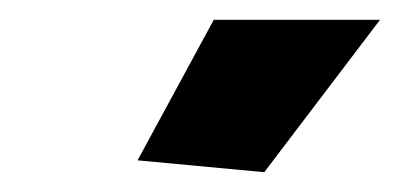

<svg xmlns="http://www.w3.org/2000/svg" viewBox="-20 -750 404 194"><path d="M247 -576 119 -588 196 -730H364Z"/></svg>

Font: Raleway Black
Style: Italic
Weight: 900
Italic angle: -12°
Designer: Matt McInerney, Pablo Impallari, Rodrigo Fuenzalida
Foundry: Matt McInerney, Pablo Impallari, Rodrigo Fuenzalida
Version: Version 4.101;RELEASE